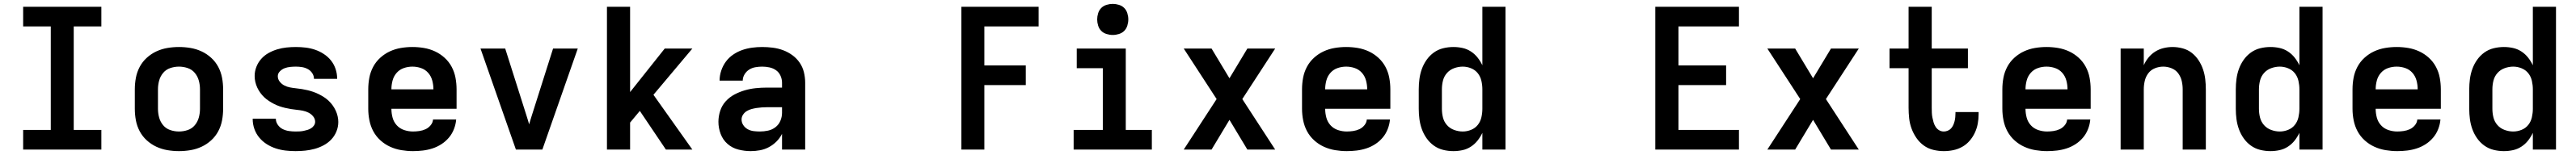

<svg xmlns="http://www.w3.org/2000/svg" viewBox="-20 -770 13240 798"><path d="M99 0V-101H241V-634H99V-735H501V-634H359V-101H501V0Z M900 8Q870 8 840.5 3Q811 -2 784 -14.5Q757 -27 734.5 -47.5Q712 -68 698 -94.5Q684 -121 678.5 -150.5Q673 -180 673 -210V-310Q673 -340 678.5 -369.5Q684 -399 698 -425.5Q712 -452 734.5 -472.5Q757 -493 784 -505.5Q811 -518 840.5 -523Q870 -528 900 -528Q930 -528 959.5 -523Q989 -518 1016 -505.5Q1043 -493 1065.5 -472.5Q1088 -452 1102 -425.5Q1116 -399 1121.5 -369.5Q1127 -340 1127 -310V-210Q1127 -180 1121.5 -150.5Q1116 -121 1102 -94.5Q1088 -68 1065.5 -47.5Q1043 -27 1016 -14.5Q989 -2 959.5 3Q930 8 900 8ZM900 -93Q923 -93 945 -100.5Q967 -108 981.5 -125.5Q996 -143 1002 -165Q1008 -187 1008 -210V-310Q1008 -333 1002 -355Q996 -377 981.5 -394.5Q967 -412 945 -419.5Q923 -427 900 -427Q877 -427 855 -419.5Q833 -412 818.5 -394.5Q804 -377 798 -355Q792 -333 792 -310V-210Q792 -187 798 -165Q804 -143 818.5 -125.5Q833 -108 855 -100.5Q877 -93 900 -93Z M1499 8Q1473 8 1447.5 5Q1422 2 1397.5 -6Q1373 -14 1351 -28Q1329 -42 1312.5 -62Q1296 -82 1287.5 -106.5Q1279 -131 1279 -157V-159H1398V-158Q1398 -142 1408 -127.5Q1418 -113 1433 -105.5Q1448 -98 1465 -95.5Q1482 -93 1499 -93Q1509 -93 1519.5 -93.5Q1530 -94 1540 -96Q1550 -98 1560 -101Q1570 -104 1579 -109.5Q1588 -115 1594 -124Q1600 -133 1600 -143Q1600 -158 1590 -170.5Q1580 -183 1566 -190Q1552 -197 1537 -200Q1522 -203 1506.5 -204.5Q1491 -206 1476 -208.5Q1461 -211 1446 -214.5Q1431 -218 1416.5 -223Q1402 -228 1388.5 -235Q1375 -242 1362 -250.5Q1349 -259 1338 -269.5Q1327 -280 1318 -292.5Q1309 -305 1302.5 -319Q1296 -333 1292.5 -348Q1289 -363 1289 -379Q1289 -403 1298 -426Q1307 -449 1323 -467Q1339 -485 1360.5 -497Q1382 -509 1405.5 -516Q1429 -523 1453 -525.5Q1477 -528 1501 -528Q1526 -528 1551 -525Q1576 -522 1599.5 -514Q1623 -506 1644.5 -492Q1666 -478 1681.5 -458.5Q1697 -439 1705 -415Q1713 -391 1713 -366V-364H1594Q1594 -380 1585 -393.5Q1576 -407 1562 -414.5Q1548 -422 1532.5 -424.5Q1517 -427 1501 -427Q1487 -427 1472 -425.5Q1457 -424 1443.5 -419Q1430 -414 1419 -403Q1408 -392 1408 -378Q1408 -362 1418 -349.5Q1428 -337 1441.5 -330Q1455 -323 1470.5 -320Q1486 -317 1501 -315.5Q1516 -314 1531.5 -311.5Q1547 -309 1561.5 -305.5Q1576 -302 1590.5 -297Q1605 -292 1619 -285Q1633 -278 1646 -269.5Q1659 -261 1670 -250.5Q1681 -240 1690 -227.5Q1699 -215 1705.5 -201Q1712 -187 1715.5 -172Q1719 -157 1719 -142Q1719 -117 1709.5 -93.5Q1700 -70 1683 -52Q1666 -34 1643.5 -22Q1621 -10 1597 -3.5Q1573 3 1548.5 5.5Q1524 8 1499 8Z M2103 8Q2073 8 2043 3Q2013 -2 1985.5 -14.5Q1958 -27 1935.5 -47.5Q1913 -68 1899 -94Q1885 -120 1879 -150Q1873 -180 1873 -210V-310Q1873 -340 1878.5 -369.5Q1884 -399 1898 -425.5Q1912 -452 1934.5 -472.5Q1957 -493 1984 -505.5Q2011 -518 2040.5 -523Q2070 -528 2100 -528Q2130 -528 2159.5 -523Q2189 -518 2216 -505.5Q2243 -493 2265.5 -472.5Q2288 -452 2302 -425.5Q2316 -399 2321.5 -369.5Q2327 -340 2327 -310V-210H1992Q1992 -187 1998 -164.5Q2004 -142 2019.5 -125Q2035 -108 2057.5 -100.5Q2080 -93 2103 -93Q2119 -93 2136 -95.5Q2153 -98 2168 -105Q2183 -112 2194 -125.5Q2205 -139 2206 -155H2325Q2323 -130 2313.5 -105.5Q2304 -81 2287.5 -61.5Q2271 -42 2249.5 -28Q2228 -14 2203.5 -6Q2179 2 2153.5 5Q2128 8 2103 8ZM1992 -310H2208Q2208 -333 2202 -355.5Q2196 -378 2181 -395Q2166 -412 2144.5 -419.5Q2123 -427 2100 -427Q2077 -427 2055.5 -419.5Q2034 -412 2019 -395Q2004 -378 1998 -355.5Q1992 -333 1992 -310Z M2632 0 2450 -520H2577L2687 -173Q2690 -163 2693.5 -152Q2697 -141 2700 -130Q2703 -141 2706.5 -152Q2710 -163 2713 -173L2823 -520H2950L2768 0Z M3403 0 3269 -199 3219 -139V0H3100V-735H3219V-296L3397 -520H3539L3339 -282L3539 0Z M3839 8Q3807 8 3775.5 0Q3744 -8 3720 -29Q3696 -50 3684.5 -80.5Q3673 -111 3673 -143Q3673 -171 3682 -199Q3691 -227 3710.5 -248.5Q3730 -270 3755.5 -283.5Q3781 -297 3808.5 -305Q3836 -313 3864.5 -316Q3893 -319 3922 -319H4000V-344Q4000 -363 3992 -380.5Q3984 -398 3969 -408.5Q3954 -419 3935.5 -423Q3917 -427 3898 -427Q3881 -427 3863.5 -424Q3846 -421 3831.5 -412Q3817 -403 3807.5 -387.5Q3798 -372 3798 -355H3679Q3679 -381 3687.5 -406.5Q3696 -432 3711.5 -453Q3727 -474 3749 -489Q3771 -504 3795.5 -512.5Q3820 -521 3846 -524.5Q3872 -528 3898 -528Q3925 -528 3952.5 -524.5Q3980 -521 4005.5 -511.5Q4031 -502 4053 -486Q4075 -470 4090.5 -447.5Q4106 -425 4112.5 -398Q4119 -371 4119 -344V0H4000V-81Q3989 -59 3971.5 -41.5Q3954 -24 3932.5 -12.5Q3911 -1 3887 3.5Q3863 8 3839 8ZM3886 -93Q3907 -93 3928 -97.5Q3949 -102 3966 -115Q3983 -128 3991.5 -148Q4000 -168 4000 -189V-218H3922Q3909 -218 3895.5 -217Q3882 -216 3869 -214Q3856 -212 3843 -208.5Q3830 -205 3818.5 -198Q3807 -191 3799.5 -179.5Q3792 -168 3792 -155Q3792 -139 3801 -125.5Q3810 -112 3824 -104.5Q3838 -97 3854 -95Q3870 -93 3886 -93Z M4922 0V-735H5319V-634H5040V-433H5253V-332H5040V0Z M5499 0V-101H5649V-419H5515V-520H5767V-101H5901V0ZM5700 -590Q5684 -590 5668 -595Q5652 -600 5641 -611Q5630 -622 5625 -638Q5620 -654 5620 -670Q5620 -686 5625 -702Q5630 -718 5641 -729Q5652 -740 5668 -745Q5684 -750 5700 -750Q5716 -750 5732 -745Q5748 -740 5759 -729Q5770 -718 5775 -702Q5780 -686 5780 -670Q5780 -654 5775 -638Q5770 -622 5759 -611Q5748 -600 5732 -595Q5716 -590 5700 -590Z M6065 0 6234 -260 6065 -520H6208L6300 -367L6392 -520H6535L6366 -260L6535 0H6392L6300 -153L6208 0Z M6903 8Q6873 8 6843 3Q6813 -2 6785.5 -14.5Q6758 -27 6735.5 -47.5Q6713 -68 6699 -94Q6685 -120 6679 -150Q6673 -180 6673 -210V-310Q6673 -340 6678.5 -369.5Q6684 -399 6698 -425.5Q6712 -452 6734.5 -472.5Q6757 -493 6784 -505.5Q6811 -518 6840.5 -523Q6870 -528 6900 -528Q6930 -528 6959.5 -523Q6989 -518 7016 -505.5Q7043 -493 7065.5 -472.5Q7088 -452 7102 -425.5Q7116 -399 7121.5 -369.5Q7127 -340 7127 -310V-210H6792Q6792 -187 6798 -164.5Q6804 -142 6819.5 -125Q6835 -108 6857.5 -100.5Q6880 -93 6903 -93Q6919 -93 6936 -95.5Q6953 -98 6968 -105Q6983 -112 6994 -125.5Q7005 -139 7006 -155H7125Q7123 -130 7113.5 -105.5Q7104 -81 7087.5 -61.5Q7071 -42 7049.5 -28Q7028 -14 7003.5 -6Q6979 2 6953.5 5Q6928 8 6903 8ZM6792 -310H7008Q7008 -333 7002 -355.5Q6996 -378 6981 -395Q6966 -412 6944.5 -419.5Q6923 -427 6900 -427Q6877 -427 6855.5 -419.5Q6834 -412 6819 -395Q6804 -378 6798 -355.5Q6792 -333 6792 -310Z M7451 8Q7424 8 7398 1.5Q7372 -5 7350.5 -20.5Q7329 -36 7313.5 -58Q7298 -80 7289 -105Q7280 -130 7276.5 -156.5Q7273 -183 7273 -210V-310Q7273 -337 7276.5 -363.5Q7280 -390 7289 -415Q7298 -440 7313.5 -462Q7329 -484 7350.5 -499.5Q7372 -515 7398 -521.5Q7424 -528 7451 -528Q7475 -528 7498 -523Q7521 -518 7541 -505Q7561 -492 7575.5 -473.5Q7590 -455 7600 -434V-735H7719V0H7600V-86Q7590 -65 7575.5 -46.5Q7561 -28 7541 -15Q7521 -2 7498 3Q7475 8 7451 8ZM7499 -93Q7521 -93 7542 -101.5Q7563 -110 7576.5 -127Q7590 -144 7595 -166Q7600 -188 7600 -210V-310Q7600 -332 7595 -354Q7590 -376 7576.5 -393Q7563 -410 7542 -418.5Q7521 -427 7499 -427Q7477 -427 7455 -419Q7433 -411 7418 -394Q7403 -377 7397.5 -355Q7392 -333 7392 -310V-210Q7392 -187 7397.5 -165Q7403 -143 7418 -126Q7433 -109 7455 -101Q7477 -93 7499 -93Z M8489 0V-735H8919V-634H8608V-433H8853V-332H8608V-101H8919V0Z M9065 0 9234 -260 9065 -520H9208L9300 -367L9392 -520H9535L9366 -260L9535 0H9392L9300 -153L9208 0Z M9972 8Q9945 8 9918 1.5Q9891 -5 9869 -21Q9847 -37 9831.5 -59.5Q9816 -82 9806.5 -107.5Q9797 -133 9794 -160.5Q9791 -188 9791 -215V-419H9693V-520H9791V-735H9910V-520H10096V-419H9910V-215Q9910 -202 9910.5 -189.5Q9911 -177 9913.5 -164.5Q9916 -152 9919.5 -140Q9923 -128 9930 -117Q9937 -106 9948 -99.5Q9959 -93 9972 -93Q9982 -93 9992 -97Q10002 -101 10009 -108.5Q10016 -116 10020.5 -126Q10025 -136 10027.5 -146Q10030 -156 10031 -166.5Q10032 -177 10032 -187V-193H10151V-182Q10151 -157 10146.5 -133Q10142 -109 10131.5 -86.5Q10121 -64 10104.5 -45Q10088 -26 10066.5 -14Q10045 -2 10021 3Q9997 8 9972 8Z M10503 8Q10473 8 10443 3Q10413 -2 10385.5 -14.5Q10358 -27 10335.5 -47.5Q10313 -68 10299 -94Q10285 -120 10279 -150Q10273 -180 10273 -210V-310Q10273 -340 10278.5 -369.5Q10284 -399 10298 -425.5Q10312 -452 10334.5 -472.5Q10357 -493 10384 -505.5Q10411 -518 10440.5 -523Q10470 -528 10500 -528Q10530 -528 10559.5 -523Q10589 -518 10616 -505.5Q10643 -493 10665.5 -472.5Q10688 -452 10702 -425.5Q10716 -399 10721.5 -369.5Q10727 -340 10727 -310V-210H10392Q10392 -187 10398 -164.5Q10404 -142 10419.5 -125Q10435 -108 10457.5 -100.5Q10480 -93 10503 -93Q10519 -93 10536 -95.5Q10553 -98 10568 -105Q10583 -112 10594 -125.5Q10605 -139 10606 -155H10725Q10723 -130 10713.5 -105.5Q10704 -81 10687.5 -61.5Q10671 -42 10649.5 -28Q10628 -14 10603.5 -6Q10579 2 10553.5 5Q10528 8 10503 8ZM10392 -310H10608Q10608 -333 10602 -355.5Q10596 -378 10581 -395Q10566 -412 10544.5 -419.5Q10523 -427 10500 -427Q10477 -427 10455.5 -419.5Q10434 -412 10419 -395Q10404 -378 10398 -355.5Q10392 -333 10392 -310Z M10881 0V-520H11000V-434Q11009 -455 11024 -473.5Q11039 -492 11059 -504.5Q11079 -517 11102 -522.5Q11125 -528 11148 -528Q11174 -528 11200 -521Q11226 -514 11246.5 -498Q11267 -482 11281.5 -460Q11296 -438 11304.5 -413Q11313 -388 11316 -362Q11319 -336 11319 -310V0H11200V-310Q11200 -332 11195 -353.5Q11190 -375 11177 -392.5Q11164 -410 11143 -418.5Q11122 -427 11100 -427Q11078 -427 11057 -418.5Q11036 -410 11023 -392.5Q11010 -375 11005 -353.5Q11000 -332 11000 -310V0Z M11651 8Q11624 8 11598 1.5Q11572 -5 11550.5 -20.5Q11529 -36 11513.5 -58Q11498 -80 11489 -105Q11480 -130 11476.5 -156.5Q11473 -183 11473 -210V-310Q11473 -337 11476.5 -363.5Q11480 -390 11489 -415Q11498 -440 11513.5 -462Q11529 -484 11550.5 -499.5Q11572 -515 11598 -521.5Q11624 -528 11651 -528Q11675 -528 11698 -523Q11721 -518 11741 -505Q11761 -492 11775.5 -473.5Q11790 -455 11800 -434V-735H11919V0H11800V-86Q11790 -65 11775.5 -46.5Q11761 -28 11741 -15Q11721 -2 11698 3Q11675 8 11651 8ZM11699 -93Q11721 -93 11742 -101.5Q11763 -110 11776.5 -127Q11790 -144 11795 -166Q11800 -188 11800 -210V-310Q11800 -332 11795 -354Q11790 -376 11776.5 -393Q11763 -410 11742 -418.5Q11721 -427 11699 -427Q11677 -427 11655 -419Q11633 -411 11618 -394Q11603 -377 11597.5 -355Q11592 -333 11592 -310V-210Q11592 -187 11597.5 -165Q11603 -143 11618 -126Q11633 -109 11655 -101Q11677 -93 11699 -93Z M12303 8Q12273 8 12243 3Q12213 -2 12185.5 -14.5Q12158 -27 12135.5 -47.5Q12113 -68 12099 -94Q12085 -120 12079 -150Q12073 -180 12073 -210V-310Q12073 -340 12078.5 -369.5Q12084 -399 12098 -425.5Q12112 -452 12134.5 -472.5Q12157 -493 12184 -505.5Q12211 -518 12240.5 -523Q12270 -528 12300 -528Q12330 -528 12359.5 -523Q12389 -518 12416 -505.5Q12443 -493 12465.5 -472.5Q12488 -452 12502 -425.5Q12516 -399 12521.5 -369.5Q12527 -340 12527 -310V-210H12192Q12192 -187 12198 -164.5Q12204 -142 12219.5 -125Q12235 -108 12257.5 -100.5Q12280 -93 12303 -93Q12319 -93 12336 -95.5Q12353 -98 12368 -105Q12383 -112 12394 -125.5Q12405 -139 12406 -155H12525Q12523 -130 12513.5 -105.5Q12504 -81 12487.5 -61.5Q12471 -42 12449.5 -28Q12428 -14 12403.5 -6Q12379 2 12353.5 5Q12328 8 12303 8ZM12192 -310H12408Q12408 -333 12402 -355.5Q12396 -378 12381 -395Q12366 -412 12344.5 -419.5Q12323 -427 12300 -427Q12277 -427 12255.5 -419.5Q12234 -412 12219 -395Q12204 -378 12198 -355.5Q12192 -333 12192 -310Z M12851 8Q12824 8 12798 1.5Q12772 -5 12750.5 -20.5Q12729 -36 12713.5 -58Q12698 -80 12689 -105Q12680 -130 12676.5 -156.5Q12673 -183 12673 -210V-310Q12673 -337 12676.5 -363.5Q12680 -390 12689 -415Q12698 -440 12713.5 -462Q12729 -484 12750.5 -499.5Q12772 -515 12798 -521.5Q12824 -528 12851 -528Q12875 -528 12898 -523Q12921 -518 12941 -505Q12961 -492 12975.5 -473.5Q12990 -455 13000 -434V-735H13119V0H13000V-86Q12990 -65 12975.5 -46.5Q12961 -28 12941 -15Q12921 -2 12898 3Q12875 8 12851 8ZM12899 -93Q12921 -93 12942 -101.5Q12963 -110 12976.5 -127Q12990 -144 12995 -166Q13000 -188 13000 -210V-310Q13000 -332 12995 -354Q12990 -376 12976.5 -393Q12963 -410 12942 -418.5Q12921 -427 12899 -427Q12877 -427 12855 -419Q12833 -411 12818 -394Q12803 -377 12797.5 -355Q12792 -333 12792 -310V-210Q12792 -187 12797.5 -165Q12803 -143 12818 -126Q12833 -109 12855 -101Q12877 -93 12899 -93Z"/></svg>

Font: Iosevka Fixed Extended
Style: Bold
Weight: 700
Width: 7
Monospace: yes
Designer: Belleve Invis
Foundry: Belleve Invis
Version: Version 24.1.1; ttfautohint (v1.8.4)